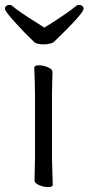

<svg xmlns="http://www.w3.org/2000/svg" viewBox="-45 -749 359 779"><path d="M158 -651Q231 -698 263 -724Q268 -729 276 -729Q284 -729 289 -724.5Q294 -720 294 -713Q294 -695 176 -581Q170 -575 158 -572Q146 -569 132 -569Q105 -569 94 -578Q55 -615 15 -659.5Q-25 -704 -25 -713Q-25 -720 -20 -724.5Q-15 -729 -7 -729Q1 -729 6 -724Q30 -703 107 -655L135 -637Q155 -650 158 -651ZM96 -417 94 -475Q94 -484 113 -484Q131 -484 149.5 -476Q168 -468 168 -457Q168 -436 167 -421L166 -368V-105L167 -67L169 1Q169 10 150 10Q132 10 113.5 2Q95 -6 95 -17L97 -105V-368Z"/></svg>

Font: Iansui
Style: Regular
Weight: 400
Designer: But Ko / Fontworks Inc.
Foundry: zi-hi.com / Fontworks Inc.
Version: Version 1.002